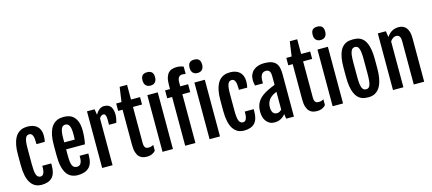

<svg xmlns="http://www.w3.org/2000/svg" viewBox="-63 -1560 4952 2201"><g transform="rotate(-15 2412.5 -459.5)"><path d="M220.2 7.3C276.2 7.3 318.3 -7.2 346.4 -36.4C374.6 -65.5 388.7 -112 388.7 -175.8V-201.7H282.2V-180.7C282.2 -163.1 280.8 -148.4 278.1 -136.5C275.3 -124.6 271.7 -115.1 267.3 -107.9C262.9 -100.7 257.8 -95.6 252 -92.5C246.1 -89.4 240.1 -87.9 233.9 -87.9C221.8 -87.9 211.8 -90.8 203.6 -96.7C195.5 -102.5 189 -111.9 184.1 -124.8C179.2 -137.6 175.8 -154.3 173.8 -174.8C171.9 -195.3 170.9 -220.2 170.9 -249.5V-440.4C170.9 -469.4 172.1 -493.5 174.6 -512.7C177 -531.9 180.7 -547.2 185.8 -558.6C190.8 -570 197.1 -578 204.6 -582.8C212.1 -587.5 220.9 -589.8 231 -589.8C249.2 -589.8 262.3 -580.3 270.3 -561.3C278.2 -542.2 282.2 -515.8 282.2 -481.9V-459.5H380.9C383.5 -469.9 385.5 -480.7 387 -491.9C388.4 -503.2 389.2 -516.6 389.2 -532.2C389.2 -557.3 385.4 -579.1 377.9 -597.7C370.4 -616.2 359.9 -631.6 346.2 -643.8C332.5 -656 316.2 -665.1 297.4 -671.1C278.5 -677.2 257.6 -680.2 234.9 -680.2C223.5 -680.2 210.9 -679.3 197.3 -677.5C183.6 -675.7 169.8 -671.6 155.8 -665.3C141.8 -658.9 128.2 -649.7 115 -637.7C101.8 -625.7 90.1 -609.3 79.8 -588.6C69.6 -568 61.4 -542.4 55.2 -512C49 -481.5 45.9 -445 45.9 -402.3V-275.4C45.9 -180 60.8 -109 90.6 -62.5C120.4 -16 163.6 7.3 220.2 7.3Z M650.9 7.3C708.5 7.3 752.5 -7.2 783 -36.4C813.4 -65.5 828.6 -112 828.6 -175.8V-201.7H725.6V-180.7C725.6 -163.1 724 -148.4 720.7 -136.5C717.4 -124.6 713.1 -115.1 707.8 -107.9C702.4 -100.7 696.1 -95.6 689 -92.5C681.8 -89.4 674.5 -87.9 667 -87.9C653 -87.9 641.4 -90.6 632.1 -95.9C622.8 -101.3 615.5 -110.1 610.1 -122.3C604.7 -134.5 600.9 -150.6 598.6 -170.7C596.4 -190.7 595.2 -215.3 595.2 -244.6V-313H818.4C820.6 -323.7 822.8 -335.4 825 -348.1C827.1 -360.8 828.8 -373.9 830.1 -387.5C831.4 -401 832.4 -414.7 833.3 -428.7C834.1 -442.7 834.5 -456.5 834.5 -470.2C834.5 -510.6 829.8 -544.3 820.6 -571.3C811.3 -598.3 798.8 -619.9 783.2 -636C767.6 -652.1 749.5 -663.5 729 -670.2C708.5 -676.8 687.2 -680.2 665 -680.2C653 -680.2 639.9 -679.3 625.7 -677.5C611.6 -675.7 597.3 -671.6 583 -665.3C568.7 -658.9 554.8 -649.7 541.3 -637.7C527.8 -625.7 515.9 -609.3 505.6 -588.6C495.4 -568 487.1 -542.4 480.7 -512C474.4 -481.5 471.2 -445 471.2 -402.3V-275.4C471.2 -225.3 475.1 -182.4 482.9 -146.7C490.7 -111.1 502.3 -81.9 517.6 -59.1C532.9 -36.3 551.7 -19.5 574 -8.8C596.3 2 621.9 7.3 650.9 7.3ZM719.2 -396H595.2V-437C595.2 -466 596.5 -490.2 599.1 -509.8C601.7 -529.3 605.6 -545 610.8 -556.9C616 -568.8 622.7 -577.2 630.9 -582.3C639 -587.3 648.4 -589.8 659.2 -589.8C679.7 -589.8 695.1 -580.1 705.6 -560.5C716 -541 721.2 -509.1 721.2 -464.8V-448.5C721.2 -442.1 721.1 -435.7 720.9 -429.2C720.8 -422.7 720.5 -416.4 720.2 -410.4C719.9 -404.4 719.6 -399.6 719.2 -396Z M939 -672.4V0H1062.5V-553.7C1068 -565.1 1075 -574 1083.3 -580.3C1091.6 -586.7 1100.6 -589.8 1110.4 -589.8C1114.9 -589.8 1119.1 -588.8 1123 -586.7C1127 -584.6 1130.4 -580.8 1133.3 -575.4C1136.2 -570.1 1138.6 -563 1140.4 -554.2C1142.2 -545.4 1143.1 -534.2 1143.1 -520.5V-458H1229C1231.3 -464.8 1233.5 -472.4 1235.6 -480.7C1237.7 -489 1239.5 -497.3 1241 -505.6C1242.4 -513.9 1243.6 -521.9 1244.4 -529.5C1245.2 -537.2 1245.6 -543.8 1245.6 -549.3C1245.6 -592.9 1237.1 -625.7 1220.2 -647.5C1203.3 -669.3 1177.1 -680.2 1141.6 -680.2C1123 -680.2 1104.9 -673.8 1087.2 -661.1C1069.4 -648.4 1053.7 -629.4 1040 -604L1029.3 -672.4Z M1337.9 -584.5V-167.5C1337.9 -131 1341.6 -101.4 1348.9 -78.6C1356.2 -55.8 1366 -38 1378.4 -25.1C1390.8 -12.3 1404.9 -3.6 1420.9 1C1436.8 5.5 1453.5 7.8 1470.7 7.8C1479.5 7.8 1488.4 7.2 1497.6 5.9C1506.7 4.6 1515.6 2.2 1524.4 -1.2C1533.2 -4.6 1541.7 -9.1 1550 -14.6C1558.3 -20.2 1566.1 -27.3 1573.2 -36.1V-104.5C1564.8 -99.3 1555.9 -95.2 1546.6 -92.3C1537.4 -89.4 1526.7 -87.9 1514.6 -87.9C1507.5 -87.9 1500.7 -88.7 1494.1 -90.3C1487.6 -92 1481.9 -95.3 1477.1 -100.3C1472.2 -105.4 1468.3 -112.4 1465.6 -121.3C1462.8 -130.3 1461.4 -142.1 1461.4 -156.7V-584.5H1568.8V-672.4H1461.4V-846.7H1373.5L1348.6 -672.4H1285.6V-584.5Z M1719.2 -768.6C1743.7 -768.6 1762.3 -775.6 1775.1 -789.8C1788 -804 1794.4 -823.7 1794.4 -849.1C1794.4 -876.5 1788.1 -896.3 1775.4 -908.7C1762.7 -921.1 1744.1 -927.2 1719.7 -927.2C1708 -927.2 1697.6 -925.9 1688.5 -923.1C1679.4 -920.3 1671.6 -915.9 1665.3 -909.9C1658.9 -903.9 1654.1 -895.9 1650.6 -886C1647.2 -876.1 1645.5 -863.8 1645.5 -849.1C1645.5 -822.8 1652.1 -802.7 1665.3 -789.1C1678.5 -775.4 1696.5 -768.6 1719.2 -768.6ZM1655.3 -672.4V0H1778.8V-672.4Z M1924.3 -578.6V0H2045.9V-578.6H2139.2V-672.4H2045.9V-720.7C2045.9 -735.4 2047.4 -747.6 2050.3 -757.6C2053.2 -767.5 2057.3 -775.5 2062.5 -781.5C2067.7 -787.5 2073.6 -791.8 2080.3 -794.4C2087 -797 2094.1 -798.3 2101.6 -798.3C2116.5 -798.3 2130.2 -796.5 2142.6 -793V-879.9C2137.4 -882.8 2131.4 -885.3 2124.8 -887.2C2118.1 -889.2 2111.3 -890.9 2104.5 -892.3C2097.7 -893.8 2090.8 -894.9 2084 -895.5C2077.1 -896.2 2071 -896.5 2065.4 -896.5C2045.6 -896.5 2027.1 -894.2 2010 -889.6C1992.9 -885.1 1978 -876.4 1965.3 -863.5C1952.6 -850.7 1942.6 -832.8 1935.3 -809.8C1928 -786.9 1924.3 -757.2 1924.3 -720.7V-672.4H1866.2V-578.6ZM2277.8 -768.6C2302.2 -768.6 2320.9 -775.6 2333.7 -789.8C2346.6 -804 2353 -823.7 2353 -849.1C2353 -876.5 2346.7 -896.3 2334 -908.7C2321.3 -921.1 2302.7 -927.2 2278.3 -927.2C2266.6 -927.2 2256.2 -925.9 2247.1 -923.1C2238 -920.3 2230.2 -915.9 2223.9 -909.9C2217.5 -903.9 2212.6 -895.9 2209.2 -886C2205.8 -876.1 2204.1 -863.8 2204.1 -849.1C2204.1 -822.8 2210.7 -802.7 2223.9 -789.1C2237.1 -775.4 2255 -768.6 2277.8 -768.6ZM2213.9 -672.4V0H2337.4V-672.4Z M2623 7.3C2679 7.3 2721.1 -7.2 2749.3 -36.4C2777.4 -65.5 2791.5 -112 2791.5 -175.8V-201.7H2685.1V-180.7C2685.1 -163.1 2683.7 -148.4 2680.9 -136.5C2678.1 -124.6 2674.6 -115.1 2670.2 -107.9C2665.8 -100.7 2660.6 -95.6 2654.8 -92.5C2648.9 -89.4 2642.9 -87.9 2636.7 -87.9C2624.7 -87.9 2614.6 -90.8 2606.4 -96.7C2598.3 -102.5 2591.8 -111.9 2586.9 -124.8C2582 -137.6 2578.6 -154.3 2576.7 -174.8C2574.7 -195.3 2573.7 -220.2 2573.7 -249.5V-440.4C2573.7 -469.4 2575 -493.5 2577.4 -512.7C2579.8 -531.9 2583.6 -547.2 2588.6 -558.6C2593.7 -570 2599.9 -578 2607.4 -582.8C2614.9 -587.5 2623.7 -589.8 2633.8 -589.8C2652 -589.8 2665.1 -580.3 2673.1 -561.3C2681.1 -542.2 2685.1 -515.8 2685.1 -481.9V-459.5H2783.7C2786.3 -469.9 2788.3 -480.7 2789.8 -491.9C2791.3 -503.2 2792 -516.6 2792 -532.2C2792 -557.3 2788.2 -579.1 2780.8 -597.7C2773.3 -616.2 2762.7 -631.6 2749 -643.8C2735.4 -656 2719.1 -665.1 2700.2 -671.1C2681.3 -677.2 2660.5 -680.2 2637.7 -680.2C2626.3 -680.2 2613.8 -679.3 2600.1 -677.5C2586.4 -675.7 2572.6 -671.6 2558.6 -665.3C2544.6 -658.9 2531 -649.7 2517.8 -637.7C2504.6 -625.7 2492.9 -609.3 2482.7 -588.6C2472.4 -568 2464.2 -542.4 2458 -512C2451.8 -481.5 2448.7 -445 2448.7 -402.3V-275.4C2448.7 -180 2463.6 -109 2493.4 -62.5C2523.2 -16 2566.4 7.3 2623 7.3Z M2984.4 7.3C3013 7.3 3038.5 1.3 3060.8 -10.7C3083.1 -22.8 3100.9 -38.4 3114.3 -57.6L3123 0H3214.8V-503.4C3214.8 -533 3212.2 -558.9 3206.8 -581.1C3201.4 -603.2 3192.1 -621.6 3179 -636.2C3165.8 -650.9 3148.1 -661.9 3126 -669.2C3103.8 -676.5 3076 -680.2 3042.5 -680.2C3016.8 -680.2 2993.2 -676.8 2971.7 -670.2C2950.2 -663.5 2931.7 -653.6 2916.3 -640.6C2900.8 -627.6 2888.8 -611.5 2880.1 -592.3C2871.5 -573.1 2867.2 -550.9 2867.2 -525.9C2867.2 -515.5 2867.9 -505 2869.4 -494.4C2870.8 -483.8 2873 -472.2 2876 -459.5H2970.2V-488.8C2970.2 -508 2972.1 -524.1 2975.8 -537.1C2979.6 -550.1 2984.6 -560.5 2991 -568.4C2997.3 -576.2 3004.6 -581.7 3012.9 -585C3021.2 -588.2 3029.8 -589.8 3038.6 -589.8C3051.6 -589.8 3061.8 -587.5 3069.3 -582.8C3076.8 -578 3082.4 -571.5 3086.2 -563.2C3089.9 -554.9 3092.3 -545.2 3093.3 -533.9C3094.2 -522.7 3094.7 -510.6 3094.7 -497.6V-408.7L3053.5 -392.3C3038 -386 3024.1 -379.7 3011.7 -373.5C2986 -360.8 2963.4 -347.4 2943.8 -333.3C2924.3 -319.1 2908 -303.4 2894.8 -286.1C2881.6 -268.9 2871.6 -249.5 2864.7 -228C2857.9 -206.5 2854.5 -182 2854.5 -154.3C2854.5 -131.2 2857.3 -109.8 2863 -90.1C2868.7 -70.4 2877.1 -53.4 2888.2 -39.1C2899.3 -24.7 2912.8 -13.4 2929 -5.1C2945.1 3.2 2963.5 7.3 2984.4 7.3ZM3039.1 -87.9C3016.9 -87.9 3000.8 -95.7 2990.7 -111.3C2980.6 -127 2975.6 -147.6 2975.6 -173.3C2975.6 -189.9 2977.6 -205 2981.7 -218.5C2985.8 -232 2991.1 -244.1 2997.8 -254.9C3004.5 -265.6 3012 -274.9 3020.5 -282.7C3029 -290.5 3037.6 -297.2 3046.4 -302.7C3055.8 -308.6 3064.6 -313.3 3072.8 -316.9C3080.9 -320.5 3088.2 -323.6 3094.7 -326.2V-115.7C3087.9 -107.9 3079.5 -101.3 3069.6 -95.9C3059.7 -90.6 3049.5 -87.9 3039.1 -87.9Z M3356.9 -584.5V-167.5C3356.9 -131 3360.6 -101.4 3367.9 -78.6C3375.2 -55.8 3385.1 -38 3397.5 -25.1C3409.8 -12.3 3424 -3.6 3439.9 1C3455.9 5.5 3472.5 7.8 3489.7 7.8C3498.5 7.8 3507.5 7.2 3516.6 5.9C3525.7 4.6 3534.7 2.2 3543.5 -1.2C3552.2 -4.6 3560.8 -9.1 3569.1 -14.6C3577.4 -20.2 3585.1 -27.3 3592.3 -36.1V-104.5C3583.8 -99.3 3575 -95.2 3565.7 -92.3C3556.4 -89.4 3545.7 -87.9 3533.7 -87.9C3526.5 -87.9 3519.7 -88.7 3513.2 -90.3C3506.7 -92 3501 -95.3 3496.1 -100.3C3491.2 -105.4 3487.4 -112.4 3484.6 -121.3C3481.9 -130.3 3480.5 -142.1 3480.5 -156.7V-584.5H3587.9V-672.4H3480.5V-846.7H3392.6L3367.7 -672.4H3304.7V-584.5Z M3738.3 -768.6C3762.7 -768.6 3781.3 -775.6 3794.2 -789.8C3807 -804 3813.5 -823.7 3813.5 -849.1C3813.5 -876.5 3807.1 -896.3 3794.4 -908.7C3781.7 -921.1 3763.2 -927.2 3738.8 -927.2C3727.1 -927.2 3716.6 -925.9 3707.5 -923.1C3698.4 -920.3 3690.7 -915.9 3684.3 -909.9C3678 -903.9 3673.1 -895.9 3669.7 -886C3666.3 -876.1 3664.6 -863.8 3664.6 -849.1C3664.6 -822.8 3671.1 -802.7 3684.3 -789.1C3697.5 -775.4 3715.5 -768.6 3738.3 -768.6ZM3674.3 -672.4V0H3797.9V-672.4Z M4096.2 7.3C4109.2 7.3 4122.8 6.1 4137 3.7C4151.1 1.2 4165 -3.7 4178.7 -11.2C4192.4 -18.7 4205.4 -29.2 4217.8 -42.7C4230.1 -56.2 4241 -73.9 4250.5 -95.7C4259.9 -117.5 4267.4 -144.2 4272.9 -175.8C4278.5 -207.4 4281.2 -245 4281.2 -288.6V-394C4281.2 -438 4278.6 -475.7 4273.2 -507.1C4267.8 -538.5 4260.5 -564.8 4251.2 -585.9C4241.9 -607.1 4231.2 -623.9 4219 -636.5C4206.8 -649 4193.8 -658.4 4180.2 -664.8C4166.5 -671.1 4152.5 -675.3 4138.2 -677.2C4123.9 -679.2 4110 -680.2 4096.7 -680.2C4082.7 -680.2 4068.4 -679.1 4053.7 -677C4039.1 -674.9 4024.8 -670.5 4011 -663.8C3997.2 -657.1 3984 -647.5 3971.7 -635C3959.3 -622.5 3948.5 -605.6 3939.2 -584.5C3929.9 -563.3 3922.6 -537.2 3917.2 -506.1C3911.9 -475 3909.2 -437.7 3909.2 -394V-288.6C3909.2 -244.3 3911.8 -206.2 3917 -174.3C3922.2 -142.4 3929.4 -115.6 3938.5 -93.8C3947.6 -71.9 3958.3 -54.4 3970.5 -41C3982.7 -27.7 3995.7 -17.4 4009.5 -10.3C4023.4 -3.1 4037.7 1.6 4052.5 3.9C4067.3 6.2 4081.9 7.3 4096.2 7.3ZM4097.2 -87.9C4085.4 -87.9 4075.6 -90.7 4067.6 -96.4C4059.7 -102.1 4053.1 -111.5 4047.9 -124.5C4042.6 -137.5 4038.9 -154.7 4036.6 -176C4034.3 -197.3 4033.2 -223.8 4033.2 -255.4V-420.9C4033.2 -452.5 4034.3 -479 4036.6 -500.5C4038.9 -522 4042.6 -539.3 4047.9 -552.5C4053.1 -565.7 4059.7 -575.2 4067.6 -581.1C4075.6 -586.9 4085.4 -589.8 4097.2 -589.8C4108.2 -589.8 4117.6 -586.9 4125.2 -581.1C4132.9 -575.2 4139.1 -565.7 4143.8 -552.5C4148.5 -539.3 4151.9 -522 4154.1 -500.5C4156.2 -479 4157.2 -452.5 4157.2 -420.9V-255.4C4157.2 -223.8 4156.2 -197.3 4154.1 -176C4151.9 -154.7 4148.5 -137.5 4143.8 -124.5C4139.1 -111.5 4132.9 -102.1 4125.2 -96.4C4117.6 -90.7 4108.2 -87.9 4097.2 -87.9Z M4390.6 -672.4V0H4514.2V-543.9C4523.6 -558.3 4534.4 -569.5 4546.6 -577.6C4558.8 -585.8 4571.1 -589.8 4583.5 -589.8C4601.1 -589.8 4614.4 -584.1 4623.5 -572.5C4632.6 -561 4637.2 -540.4 4637.2 -510.7V0H4760.7V-515.1C4760.7 -570.1 4750.1 -611.4 4728.8 -638.9C4707.4 -666.4 4677.1 -680.2 4637.7 -680.2C4625.3 -680.2 4612.9 -678.9 4600.3 -676.3C4587.8 -673.7 4575.5 -669.3 4563.5 -663.1C4551.4 -656.9 4539.8 -648.7 4528.6 -638.4C4517.3 -628.2 4506.8 -615.4 4497.1 -600.1V-600.6L4485.8 -672.4Z"/></g></svg>

Font: Fjalla One
Style: Regular
Weight: 400
Designer: Irina Smirnova
Foundry: Irina Smirnova
Version: Version 1.001